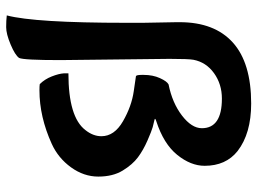

<svg xmlns="http://www.w3.org/2000/svg" viewBox="-126 -584 835 623"><g transform="rotate(90 291.5 -272.5)"><path d="M54 -319 52 -428V-438Q52 -551 118 -610.5Q184 -670 316 -670Q413 -670 470 -626Q518 -588 518 -519Q518 -474 482.5 -430Q447 -386 373 -362Q360 -358 370 -356Q380 -354 392.5 -350.5Q405 -347 436 -333.5Q467 -320 490.5 -302.5Q514 -285 533.5 -253Q553 -221 553 -174Q553 -127 523 -85.5Q493 -44 447 -23Q359 17 273 17Q259 17 253 16Q237 0 228 -23Q219 -46 218 -62V-77Q360 -77 402 -132Q422 -157 422 -184Q422 -226 373.5 -254Q325 -282 276 -289L228 -296Q223 -296 223 -315V-321Q223 -351 233.5 -374Q244 -397 254 -402Q314 -414 355 -445.5Q396 -477 396 -510Q396 -575 300 -575Q253 -575 217.5 -549.5Q182 -524 174 -483Q171 -467 171 -405L175 -51Q175 69 168 83Q159 96 124.5 110.5Q90 125 68 125Q46 125 30 123Q54 32 54 -265Q54 -292 54 -319Z"/></g></svg>

Font: Bubblegum Sans
Style: Regular
Weight: 400
Designer: Angel Koziupa and Alejandro Paul
Foundry: Angel Koziupa and Alejandro Paul
Version: Version 1.001